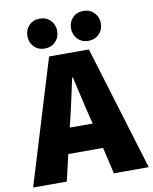

<svg xmlns="http://www.w3.org/2000/svg" viewBox="-102 -919 789 988"><g transform="rotate(-10 292.0 -425.0)"><path d="M-9.8 0 188 -649.9H396L594.2 0H412.1L379.9 -138.2H198.2L166 0ZM117.9 -716.3Q96.2 -738.8 96.2 -772Q96.2 -805.2 117.9 -827.6Q139.6 -850.1 173.8 -850.1Q208 -850.1 230 -827.6Q252 -805.2 252 -772Q252 -738.8 230 -716.3Q208 -693.8 173.8 -693.8Q139.6 -693.8 117.9 -716.3ZM229 -271H349.1L337.9 -315.9Q329.1 -349.1 313.2 -420.9Q297.4 -492.7 290 -522H286.1Q249.5 -352.1 240.2 -315.9ZM345.9 -716.3Q324.2 -738.8 324.2 -772Q324.2 -805.2 345.9 -827.6Q367.7 -850.1 401.9 -850.1Q436 -850.1 458 -827.6Q480 -805.2 480 -772Q480 -738.8 458 -716.3Q436 -693.8 401.9 -693.8Q367.7 -693.8 345.9 -716.3Z"/></g></svg>

Font: Source Sans Pro Black
Style: Regular
Weight: 900
Designer: Paul D. Hunt
Foundry: Adobe Systems Incorporated
Version: Version 2.020;PS 2.0;hotconv 1.0.86;makeotf.lib2.5.63406